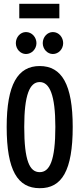

<svg xmlns="http://www.w3.org/2000/svg" viewBox="-20 -975 415 1006"><path d="M81 -879H291V-955H81ZM116 -692C146 -692 171 -718 171 -749C171 -779 148 -807 116 -807C86 -807 63 -780 63 -749C63 -718 87 -692 116 -692ZM257 -692C287 -692 311 -718 311 -749C311 -779 289 -807 257 -807C228 -807 204 -781 204 -749C204 -718 228 -692 257 -692ZM188 11C304 12 361 -81 361 -310C361 -532 304 -629 188 -629C73 -629 15 -532 15 -310C15 -81 73 11 188 11ZM188 -73C135 -73 107 -133 107 -310C107 -477 135 -545 188 -545C240 -545 270 -477 270 -310C270 -133 240 -73 188 -73Z"/></svg>

Font: Inconsolata Condensed
Style: Bold
Weight: 700
Width: 3
Monospace: yes
Designer: Raph Levien, Cyreal, Brenton Simpson
Foundry: Raph Levien, Cyreal, Google
Version: Version 3.100